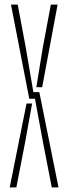

<svg xmlns="http://www.w3.org/2000/svg" viewBox="-20 -820 298 840"><path d="M22.5 0 96 -367H120.5L90 -198L51.5 0ZM28 -800H57.5L93 -610.5L126 -417H152L236 0H206.5L168 -198L133 -388H108ZM139 -438.5 167 -610.5 202.5 -800H232L164.5 -438.5Z"/></svg>

Font: Big Shoulders Stencil Display ExtraLight
Style: Regular
Weight: 250
Designer: Patric King
Foundry: XO Type Co
Version: Version 2.001